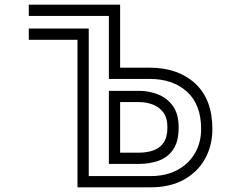

<svg xmlns="http://www.w3.org/2000/svg" viewBox="-20 -800 1040 820"><path d="M311 -630H103V-678H359V-48H623Q690 -48 738.5 -74.5Q787 -101 813 -146.5Q839 -192 839 -249Q839 -353 779 -408Q719 -463 618 -463H445V-732H103V-780H493V-511H618Q740 -511 813.5 -443.5Q887 -376 887 -249Q887 -178 855.5 -121.5Q824 -65 765 -32.5Q706 0 623 0H311ZM445 -412H575Q616 -412 654.5 -397Q693 -382 718 -348Q743 -314 743 -256Q743 -196 720 -162Q697 -128 658.5 -114Q620 -100 574 -100H445ZM574 -148Q607 -148 634.5 -157.5Q662 -167 678.5 -190.5Q695 -214 695 -256Q695 -297 677 -320.5Q659 -344 631.5 -354Q604 -364 575 -364H493V-148Z"/></svg>

Font: Train One
Style: Regular
Weight: 400
Designer: Fontworks Inc.
Foundry: Fontworks Inc.
Version: Version 1.100